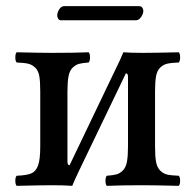

<svg xmlns="http://www.w3.org/2000/svg" viewBox="-20 -602 634 624"><path d="M206.1 -64.9 357.9 -381.8Q367.2 -399.4 380.9 -432.1Q405.3 -430.2 444.8 -430.2Q481 -430.2 561 -432.1Q565.4 -427.7 565.4 -415.5Q565.4 -403.3 561 -398.9Q535.6 -397.9 522.7 -394.8Q509.8 -391.6 500 -381.6Q490.2 -371.6 487.1 -353.8Q483.9 -335.9 483.9 -304.2V-126Q483.9 -94.2 487.1 -76.4Q490.2 -58.6 500 -48.3Q509.8 -38.1 522.7 -34.9Q535.6 -31.7 561 -30.8Q565.4 -26.4 565.4 -14.4Q565.4 -2.4 561 2Q482.9 0 444.8 0Q373 0 327.1 2Q322.8 -2.4 322.8 -14.4Q322.8 -26.4 327.1 -30.8Q347.7 -32.2 358.9 -35.4Q370.1 -38.6 379.6 -48.3Q389.2 -58.1 392.6 -76.7Q396 -95.2 396 -126V-352.1Q396 -363.8 389.2 -363.8L236.8 -46.9Q220.7 -13.2 214.8 2Q188.5 0 149.9 0Q114.3 0 34.2 2Q29.8 -2.4 29.8 -14.4Q29.8 -26.4 34.2 -30.8Q67.4 -32.2 82 -38.6Q96.7 -44.9 103.8 -64.5Q110.8 -84 110.8 -126V-304.2Q110.8 -335.9 107.9 -353.8Q105 -371.6 95 -381.6Q85 -391.6 72.3 -394.8Q59.6 -397.9 34.2 -398.9Q29.8 -403.3 29.8 -415.5Q29.8 -427.7 34.2 -432.1Q112.3 -430.2 149.9 -430.2Q222.2 -430.2 268.1 -432.1Q272.5 -427.7 272.5 -415.5Q272.5 -403.3 268.1 -398.9Q247.6 -397.5 236.3 -394.3Q225.1 -391.1 215.6 -381.6Q206.1 -372.1 202.6 -353.5Q199.2 -335 199.2 -304.2V-77.1Q199.2 -64.9 206.1 -64.9ZM421.9 -536.1H178.2Q172.4 -536.1 169.2 -541Q166 -545.9 166 -551.8Q166 -561.5 172.6 -571.8Q179.2 -582 188 -582H432.1Q439 -582 442.4 -577.1Q445.8 -572.3 445.8 -566.9Q445.8 -557.1 438.5 -546.6Q431.2 -536.1 421.9 -536.1Z"/></svg>

Font: Common Serif News
Style: Regular
Weight: 450
Designer: Philipp H. Poll, Khaled Hosny
Foundry: Stefan Peev, Context Ltd.
Version: Version 1.026